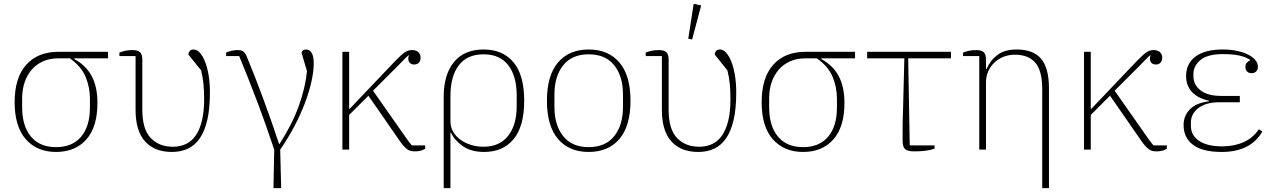

<svg xmlns="http://www.w3.org/2000/svg" viewBox="-20 -777 6618 997"><path d="M366 -474V-470Q426 -438 456 -382Q486 -326 486 -243Q486 -118 428.5 -53Q371 12 271 12Q172 12 114 -54Q56 -120 56 -247Q56 -373 116 -440.5Q176 -508 284 -508H541V-474ZM271 -13Q356 -13 401.5 -67.5Q447 -122 447 -219V-264Q447 -324 424.5 -378Q402 -432 343 -474H282Q238 -474 203.5 -458.5Q169 -443 145 -415.5Q121 -388 108 -350Q95 -312 95 -267V-220Q95 -123 140.5 -68Q186 -13 271 -13Z M600 -504Q612 -509 629 -513Q646 -517 668 -517Q695 -517 707 -506Q719 -495 719 -467V-208Q719 -106 762.5 -60.5Q806 -15 878 -15Q915 -15 945 -29Q975 -43 996 -73Q1017 -103 1028.5 -150Q1040 -197 1040 -263Q1040 -306 1036.5 -341.5Q1033 -377 1024 -412L958 -494Q959 -505 965.5 -512.5Q972 -520 986 -520Q1002 -520 1017 -504Q1032 -488 1044 -458.5Q1056 -429 1063 -388Q1070 -347 1070 -296Q1070 -213 1056.5 -154.5Q1043 -96 1017.5 -59Q992 -22 955.5 -5Q919 12 873 12Q783 12 733.5 -42.5Q684 -97 684 -206V-486H600Z M1404 0Q1383 -63 1360 -128Q1337 -193 1313 -256Q1289 -319 1266 -377.5Q1243 -436 1222 -486H1154V-504Q1165 -509 1181 -513Q1197 -517 1214 -517Q1232 -517 1242.5 -510Q1253 -503 1261 -484Q1280 -439 1301.5 -384Q1323 -329 1345 -269.5Q1367 -210 1388.5 -149Q1410 -88 1429 -30H1432Q1498 -133 1532 -228Q1566 -323 1574 -408L1546 -502Q1549 -520 1570 -520Q1587 -520 1598 -503Q1609 -486 1609 -448Q1609 -407 1597.5 -354.5Q1586 -302 1564 -243.5Q1542 -185 1509.5 -123Q1477 -61 1435 0L1440 200H1400Z M1758 -508H1793V-212H1796L2032 -460Q2064 -493 2081.5 -505Q2099 -517 2119 -517Q2141 -517 2152.5 -506Q2164 -495 2164 -478Q2164 -461 2155 -451.5Q2146 -442 2131 -442Q2111 -442 2103.5 -457Q2096 -472 2104 -489L2102 -490Q2091 -482 2080 -470Q2069 -458 2051 -440L1917 -306L2079 -75Q2087 -63 2098 -48Q2109 -33 2119 -22H2188V-5Q2180 1 2166 5Q2152 9 2137 9Q2124 9 2114 7Q2104 5 2094.5 -2Q2085 -9 2074 -21.5Q2063 -34 2049 -55L1893 -280L1793 -180V0H1758Z M2284 -274Q2284 -390 2337.5 -455Q2391 -520 2491 -520Q2591 -520 2646.5 -453.5Q2702 -387 2702 -254Q2702 -121 2647 -54.5Q2592 12 2494 12Q2427 12 2383.5 -18Q2340 -48 2322 -88H2319V200H2284ZM2490 -15Q2574 -15 2618.5 -71.5Q2663 -128 2663 -226V-282Q2663 -381 2619.5 -438Q2576 -495 2491 -495Q2406 -495 2362.5 -438Q2319 -381 2319 -278V-147Q2319 -117 2333 -93Q2347 -69 2371 -51.5Q2395 -34 2426 -24.5Q2457 -15 2490 -15Z M3037 -13Q3124 -13 3169.5 -70Q3215 -127 3215 -222V-286Q3215 -381 3169.5 -438Q3124 -495 3037 -495Q2950 -495 2904.5 -438Q2859 -381 2859 -286V-222Q2859 -127 2904.5 -70Q2950 -13 3037 -13ZM3037 12Q2935 12 2877.5 -55.5Q2820 -123 2820 -254Q2820 -385 2877.5 -452.5Q2935 -520 3037 -520Q3139 -520 3196.5 -452.5Q3254 -385 3254 -254Q3254 -123 3196.5 -55.5Q3139 12 3037 12Z M3333 -504Q3345 -509 3362 -513Q3379 -517 3401 -517Q3428 -517 3440 -506Q3452 -495 3452 -467V-208Q3452 -106 3495.5 -60.5Q3539 -15 3611 -15Q3648 -15 3678 -29Q3708 -43 3729 -73Q3750 -103 3761.5 -150Q3773 -197 3773 -263Q3773 -306 3769.5 -341.5Q3766 -377 3757 -412L3691 -494Q3692 -505 3698.5 -512.5Q3705 -520 3719 -520Q3735 -520 3750 -504Q3765 -488 3777 -458.5Q3789 -429 3796 -388Q3803 -347 3803 -296Q3803 -213 3789.5 -154.5Q3776 -96 3750.5 -59Q3725 -22 3688.5 -5Q3652 12 3606 12Q3516 12 3466.5 -42.5Q3417 -97 3417 -206V-486H3333ZM3554 -576 3582 -757 3621 -749 3574 -572Z M4245 -474V-470Q4305 -438 4335 -382Q4365 -326 4365 -243Q4365 -118 4307.5 -53Q4250 12 4150 12Q4051 12 3993 -54Q3935 -120 3935 -247Q3935 -373 3995 -440.5Q4055 -508 4163 -508H4420V-474ZM4150 -13Q4235 -13 4280.5 -67.5Q4326 -122 4326 -219V-264Q4326 -324 4303.5 -378Q4281 -432 4222 -474H4161Q4117 -474 4082.5 -458.5Q4048 -443 4024 -415.5Q4000 -388 3987 -350Q3974 -312 3974 -267V-220Q3974 -123 4019.5 -68Q4065 -13 4150 -13Z M4833 -5Q4794 9 4728 9Q4693 9 4680 -2.5Q4667 -14 4667 -46Q4667 -58 4667 -76Q4667 -94 4667 -114.5Q4667 -135 4667.5 -156.5Q4668 -178 4669 -198L4676 -474H4483V-508H4918V-474H4696L4704 -22H4833Z M5065 -486H4981V-504Q4993 -509 5010 -513Q5027 -517 5049 -517Q5076 -517 5088 -506Q5100 -495 5100 -467V-419H5103Q5123 -465 5160.5 -492.5Q5198 -520 5258 -520Q5346 -520 5386.5 -471.5Q5427 -423 5427 -318V200H5392V-314Q5392 -410 5356 -451.5Q5320 -493 5250 -493Q5219 -493 5192 -482.5Q5165 -472 5144.5 -453Q5124 -434 5112 -407.5Q5100 -381 5100 -349V0H5065Z M5609 -508H5644V-212H5647L5883 -460Q5915 -493 5932.5 -505Q5950 -517 5970 -517Q5992 -517 6003.5 -506Q6015 -495 6015 -478Q6015 -461 6006 -451.5Q5997 -442 5982 -442Q5962 -442 5954.5 -457Q5947 -472 5955 -489L5953 -490Q5942 -482 5931 -470Q5920 -458 5902 -440L5768 -306L5930 -75Q5938 -63 5949 -48Q5960 -33 5970 -22H6039V-5Q6031 1 6017 5Q6003 9 5988 9Q5975 9 5965 7Q5955 5 5945.5 -2Q5936 -9 5925 -21.5Q5914 -34 5900 -55L5744 -280L5644 -180V0H5609Z M6324 12Q6224 12 6175 -25Q6126 -62 6126 -128Q6126 -176 6159 -209.5Q6192 -243 6258 -251V-254Q6201 -266 6170 -299Q6139 -332 6139 -382Q6139 -447 6188 -483.5Q6237 -520 6329 -520Q6371 -520 6405 -512.5Q6439 -505 6463 -492.5Q6487 -480 6499.5 -464Q6512 -448 6512 -431Q6512 -415 6503 -406Q6494 -397 6479 -397Q6464 -397 6455.5 -406Q6447 -415 6447 -430Q6447 -443 6454 -451Q6461 -459 6472 -464V-466Q6449 -481 6416 -488.5Q6383 -496 6329 -496Q6252 -496 6214.5 -466Q6177 -436 6177 -391V-381Q6177 -337 6214 -308Q6251 -279 6320 -279H6418V-246H6312Q6242 -246 6203 -216Q6164 -186 6164 -141V-123Q6164 -75 6206 -46Q6248 -17 6326 -17Q6389 -17 6438 -39Q6487 -61 6517 -106L6535 -94Q6474 12 6324 12Z"/></svg>

Font: IBM Plex Serif ExtLt
Style: Regular
Weight: 200
Designer: Mike Abbink, Paul van der Laan, Pieter van Rosmalen
Foundry: Bold Monday
Version: Version 3.001